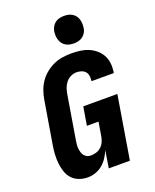

<svg xmlns="http://www.w3.org/2000/svg" viewBox="-176 -1074 951 1180"><g transform="rotate(-20 300.0 -483.5)"><path d="M190 8Q160 8 133.5 -2Q107 -12 88.5 -32Q70 -52 61 -79Q52 -106 49 -134Q46 -162 47.5 -191.5Q49 -221 54 -251L101 -534Q106 -563 116 -591Q126 -619 143.5 -644.5Q161 -670 185.5 -689.5Q210 -709 237.5 -721.5Q265 -734 294.5 -738.5Q324 -743 353 -743Q382 -743 410 -739.5Q438 -736 463.5 -725.5Q489 -715 509.5 -698Q530 -681 543.5 -657.5Q557 -634 560.5 -606Q564 -578 560 -549L558 -540H412L413 -544Q415 -560 412.5 -576Q410 -592 399.5 -603Q389 -614 374 -618.5Q359 -623 343 -623Q324 -623 305 -613.5Q286 -604 273.5 -588Q261 -572 254.5 -553Q248 -534 245 -515L198 -231Q196 -218 194.5 -205Q193 -192 194.5 -179Q196 -166 199.5 -154Q203 -142 210.5 -132Q218 -122 229.5 -117Q241 -112 254 -112Q271 -112 289 -117.5Q307 -123 321 -136Q335 -149 342.5 -166Q350 -183 353 -201L368 -292H292L312 -412H535L467 0H329L347 -113Q337 -89 322.5 -66.5Q308 -44 287 -26.5Q266 -9 240.5 -0.5Q215 8 190 8ZM391 -795Q377 -795 363 -798Q349 -801 337 -808.5Q325 -816 317.5 -826.5Q310 -837 305.5 -850.5Q301 -864 300.5 -878Q300 -892 302 -907Q305 -922 312.5 -935.5Q320 -949 332.5 -958.5Q345 -968 360.5 -971.5Q376 -975 391 -975Q405 -975 419 -972Q433 -969 444.5 -961.5Q456 -954 464 -943.5Q472 -933 476 -919.5Q480 -906 480.5 -892Q481 -878 479 -863Q477 -848 469 -834.5Q461 -821 448.5 -811.5Q436 -802 421 -798.5Q406 -795 391 -795Z"/></g></svg>

Font: Iosevka Heavy Extended
Style: Italic
Weight: 900
Width: 7
Italic angle: -9°
Monospace: yes
Designer: Belleve Invis
Foundry: Belleve Invis
Version: Version 32.5.0; ttfautohint (v1.8.4)